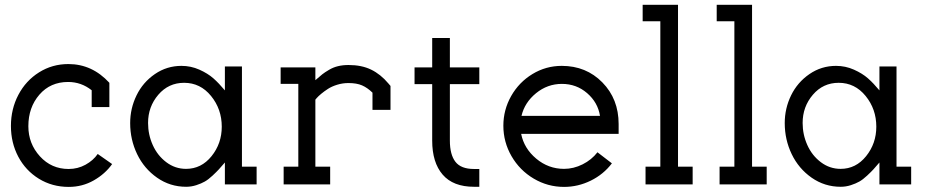

<svg xmlns="http://www.w3.org/2000/svg" viewBox="-20 -749 3770 780"><path d="M24.4 -237.3Q24.4 -306.2 54.7 -363.8Q85 -421.4 138.7 -455.1Q192.4 -488.8 257.8 -488.8Q354.5 -488.8 424.3 -412.6V-314H352.5V-382.3Q310.1 -416 256.8 -416Q184.6 -416 139.9 -364.3Q95.2 -312.5 95.2 -236.3Q95.2 -165.5 142.1 -114Q189 -62.5 258.8 -62.5Q295.9 -62.5 327.4 -79.8Q358.9 -97.2 377 -123.5L435.5 -82.5Q407.2 -42.5 360.8 -16.1Q314.5 10.3 259.3 10.3Q191.9 10.3 137.9 -22.9Q84 -56.2 54.2 -112.5Q24.4 -168.9 24.4 -237.3Z M508.8 -249Q508.8 -308.6 534.7 -361.6Q560.5 -414.6 609.1 -448Q657.7 -481.4 717.3 -481.4Q755.4 -481.4 789.8 -466.1Q824.2 -450.7 846.7 -430.9Q869.1 -411.1 893.6 -381.8V-479H962.9V-71.8H1022.5V0H893.6V-88.9Q877.4 -70.3 869.1 -61Q860.8 -51.8 843.5 -35.6Q826.2 -19.5 812 -11.5Q797.9 -3.4 777.6 3.2Q757.3 9.8 736.3 9.8Q670.9 9.8 618.2 -27.1Q565.4 -64 537.1 -122.8Q508.8 -181.6 508.8 -249ZM735.8 -63Q797.9 -63 839.4 -114.5Q880.9 -166 880.9 -234.4Q880.9 -305.7 837.4 -359.1Q793.9 -412.6 728 -412.6Q664.6 -412.6 623 -364Q581.5 -315.4 581.5 -249.5Q581.5 -202.1 600.6 -159.7Q619.6 -117.2 655.5 -90.1Q691.4 -63 735.8 -63Z M1261.2 -71.8H1321.3V0H1132.3V-71.8H1191.9V-408.2H1120.1V-475.1H1261.2V-423.3Q1278.8 -439 1289.1 -447Q1299.3 -455.1 1316.7 -465.3Q1334 -475.6 1353.3 -480.2Q1372.6 -484.9 1396 -484.9Q1449.2 -484.9 1487.8 -466.1Q1526.4 -447.3 1557.6 -410.2L1566.4 -399.9V-302.7H1493.2V-372.6Q1472.7 -392.6 1450.9 -402.1Q1429.2 -411.6 1395.5 -411.6Q1372.1 -411.6 1349.9 -404.8Q1327.6 -397.9 1312.3 -387.9Q1296.9 -377.9 1284.9 -367.9Q1272.9 -357.9 1267.1 -351.1L1261.2 -344.2Z M1905.8 9.8Q1820.8 9.8 1778.3 -39.6Q1735.8 -88.9 1735.8 -177.7V-407.2H1664.1V-475.1H1735.8V-594.7H1807.6V-475.1H1927.2V-407.2H1807.6V-177.7Q1807.6 -121.1 1830.1 -91.8Q1852.5 -62.5 1905.8 -62.5H1927.2V9.8Z M2097.2 -205.1Q2108.9 -146 2158.4 -104.5Q2208 -63 2271.5 -63Q2310.1 -63 2346.7 -81.3Q2383.3 -99.6 2407.2 -130.4L2465.8 -85.4Q2431.6 -40.5 2379.9 -15.1Q2328.1 10.3 2271.5 10.3Q2205.1 10.3 2148.2 -23.4Q2091.3 -57.1 2058.1 -114.5Q2024.9 -171.9 2024.9 -238.3Q2024.9 -302.7 2056.6 -358.9Q2088.4 -415 2143.1 -448.2Q2197.8 -481.4 2262.2 -481.4Q2361.3 -481.4 2427.2 -414.1Q2493.2 -346.7 2493.2 -245.1V-205.1ZM2417.5 -278.3Q2408.7 -333 2365.2 -370.6Q2321.8 -408.2 2262.7 -408.2Q2204.1 -408.2 2157.7 -370.4Q2111.3 -332.5 2098.6 -278.3Z M2662.6 -662.6H2590.8V-729.5H2734.4V-71.8H2793.9V0H2602.5V-71.8H2662.6Z M2963.4 -662.6H2891.6V-729.5H3035.2V-71.8H3094.7V0H2903.3V-71.8H2963.4Z M3168 -249Q3168 -308.6 3193.8 -361.6Q3219.7 -414.6 3268.3 -448Q3316.9 -481.4 3376.5 -481.4Q3414.6 -481.4 3449 -466.1Q3483.4 -450.7 3505.9 -430.9Q3528.3 -411.1 3552.7 -381.8V-479H3622.1V-71.8H3681.6V0H3552.7V-88.9Q3536.6 -70.3 3528.3 -61Q3520 -51.8 3502.7 -35.6Q3485.4 -19.5 3471.2 -11.5Q3457 -3.4 3436.8 3.2Q3416.5 9.8 3395.5 9.8Q3330.1 9.8 3277.3 -27.1Q3224.6 -64 3196.3 -122.8Q3168 -181.6 3168 -249ZM3395 -63Q3457 -63 3498.5 -114.5Q3540 -166 3540 -234.4Q3540 -305.7 3496.6 -359.1Q3453.1 -412.6 3387.2 -412.6Q3323.7 -412.6 3282.2 -364Q3240.7 -315.4 3240.7 -249.5Q3240.7 -202.1 3259.8 -159.7Q3278.8 -117.2 3314.7 -90.1Q3350.6 -63 3395 -63Z"/></svg>

Font: Eligible
Style: Regular
Weight: 500
Version: Version 1.1